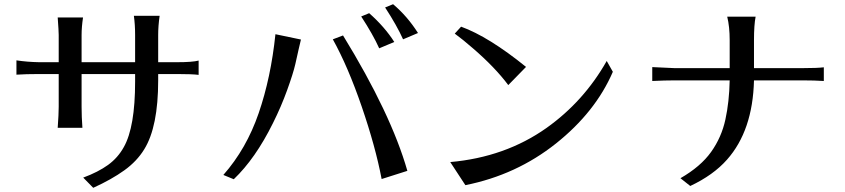

<svg xmlns="http://www.w3.org/2000/svg" viewBox="-20 -856 4040 918"><path d="M58.6 -499V-567.4Q110.4 -559.6 167 -558.6H260.7V-688.5Q260.7 -707 255.9 -772.5H377Q370.1 -726.6 370.1 -688.5V-558.6H626V-689.5Q626 -738.3 620.1 -780.3H743.2Q736.3 -731.4 736.3 -689.5V-558.6H826.2Q900.4 -558.6 929.7 -566.4V-498Q899.4 -502 827.1 -502H736.3V-471.7Q736.3 -250 669.9 -142.6Q634.8 -85 574.2 -41.5Q513.7 2 425.8 42L377.9 -6.8Q449.2 -33.2 496.6 -67.4Q543.9 -101.6 572.3 -153.3Q626 -249 626 -465.8V-502H370.1V-345.7Q370.1 -296.9 374 -245.1H255.9Q260.7 -310.5 260.7 -345.7V-502H167Q103.5 -502 58.6 -499Z M1047.9 -19.5Q1158.2 -144.5 1216.8 -314.9Q1275.4 -485.4 1296.9 -692.4L1418.9 -667Q1414.1 -648.4 1408.2 -621.6Q1402.3 -594.7 1392.1 -549.8Q1381.8 -504.9 1353 -425.3Q1324.2 -345.7 1285.2 -267.6Q1201.2 -97.7 1097.7 1ZM1571.3 -668 1620.1 -686.5Q1849.6 -312.5 1927.7 -39.1L1804.7 0Q1775.4 -154.3 1709.5 -346.2Q1643.6 -538.1 1571.3 -668ZM1707 -777.3 1745.1 -793Q1819.3 -727.5 1865.2 -655.3L1793 -625Q1763.7 -690.4 1707 -777.3ZM1821.3 -820.3 1859.4 -835.9Q1927.7 -778.3 1978.5 -698.2L1907.2 -668Q1877.9 -733.4 1821.3 -820.3Z M2132.8 -81.1Q2395.5 -104.5 2592.8 -244.1Q2771.5 -371.1 2880.9 -564.5L2910.2 -512.7Q2827.1 -320.3 2638.2 -169.9Q2449.2 -19.5 2205.1 29.3ZM2154.3 -695.3 2184.6 -728.5Q2316.4 -680.7 2495.1 -536.1L2410.2 -449.2Q2346.7 -534.2 2241.2 -625Q2194.3 -666 2154.3 -695.3Z M3098.6 -468.8V-535.2Q3198.2 -530.3 3204.1 -530.3H3468.8V-664.1Q3468.8 -728.5 3457 -776.4H3592.8Q3585 -736.3 3585 -664.1V-530.3H3819.3Q3887.7 -530.3 3918.9 -534.2V-468.8Q3874 -471.7 3818.4 -471.7H3585Q3579.1 -231.4 3456.1 -92.8Q3390.6 -18.6 3280.3 33.2L3233.4 -3.9Q3330.1 -59.6 3379.9 -129.4Q3429.7 -199.2 3448.2 -284.2Q3466.8 -369.1 3468.8 -471.7H3206.1Q3159.2 -471.7 3098.6 -468.8Z"/></svg>

Font: GenEi LateGo v2
Style: Medium
Weight: 500
Designer: o_tamon (Modified)
Foundry: o_tamon / Adobe Systems Incorporated / FONT 910 / Philipp H. Poll
Version: Version 2.1;Original Version 1.004